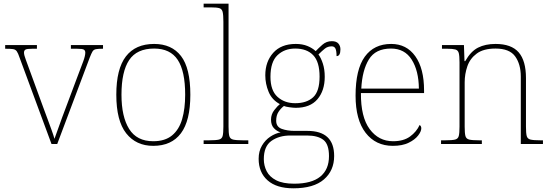

<svg xmlns="http://www.w3.org/2000/svg" viewBox="-20 -780 2988 1040"><path d="M86 -468Q78 -492 71 -502Q64 -512 50.5 -514Q37 -516 8 -516V-536H180V-516H156Q125 -516 117.5 -511Q110 -506 110 -495Q110 -482 120 -456Q130 -430 138 -407L214 -199Q225 -170 237 -137Q249 -104 259.5 -75.5Q270 -47 275 -28Q282 -46 297.5 -90.5Q313 -135 340 -206L400 -366Q420 -418 431 -448Q442 -478 442 -495Q442 -506 434.5 -511Q427 -516 396 -516H364V-536H538V-516H536Q511 -516 499 -513.5Q487 -511 481 -501Q475 -491 466 -468L290 0H259Z M810 10Q717 10 663.5 -58Q610 -126 610 -267Q610 -407 662 -474.5Q714 -542 815 -542Q910 -542 960.5 -476.5Q1011 -411 1011 -267Q1011 -126 960 -58Q909 10 810 10ZM810 -15Q874 -15 912 -46.5Q950 -78 966.5 -134.5Q983 -191 983 -267Q983 -395 942.5 -456Q902 -517 815 -517Q721 -517 679.5 -454.5Q638 -392 638 -267Q638 -148 679.5 -81.5Q721 -15 810 -15Z M1083 0V-20H1113Q1150 -20 1166 -24Q1182 -28 1186 -43.5Q1190 -59 1190 -94V-662Q1190 -699 1186 -715.5Q1182 -732 1167.5 -736Q1153 -740 1123 -740H1083V-760H1218V-94Q1218 -59 1222 -43.5Q1226 -28 1242.5 -24Q1259 -20 1295 -20H1325V0Z M1569 240Q1478 240 1429.5 197Q1381 154 1381 80Q1381 39 1399 8.5Q1417 -22 1444.5 -40Q1472 -58 1500 -63Q1478 -70 1463 -86.5Q1448 -103 1448 -132Q1448 -161 1466 -184Q1484 -207 1496 -216Q1453 -239 1435 -282.5Q1417 -326 1417 -372Q1417 -446 1460 -494Q1503 -542 1582 -542Q1618 -542 1645 -531Q1672 -520 1690 -503Q1704 -518 1726 -537.5Q1748 -557 1777 -557Q1802 -557 1813 -544Q1824 -531 1824 -513Q1824 -476 1803 -476Q1803 -505 1797 -517Q1791 -529 1777 -529Q1755 -529 1739.5 -516.5Q1724 -504 1705 -485Q1719 -466 1729 -435Q1739 -404 1739 -364Q1739 -289 1699.5 -242.5Q1660 -196 1582 -196Q1570 -196 1548 -199Q1526 -202 1518 -206Q1501 -193 1488.5 -174Q1476 -155 1476 -126Q1476 -93 1506 -82Q1536 -71 1576 -71H1645Q1790 -71 1790 65Q1790 144 1734.5 192Q1679 240 1569 240ZM1579 -221Q1641 -221 1676 -253Q1711 -285 1711 -365Q1711 -445 1676.5 -481Q1642 -517 1579 -517Q1521 -517 1483 -481Q1445 -445 1445 -364Q1445 -290 1483 -255.5Q1521 -221 1579 -221ZM1573 215Q1668 215 1715 176.5Q1762 138 1762 66Q1762 1 1731.5 -22.5Q1701 -46 1643 -46H1552Q1492 -46 1450.5 -17Q1409 12 1409 82Q1409 117 1424.5 147.5Q1440 178 1476 196.5Q1512 215 1573 215Z M2108 10Q2015 10 1960.5 -60.5Q1906 -131 1906 -262Q1906 -404 1956 -473Q2006 -542 2099 -542Q2182 -542 2229.5 -475.5Q2277 -409 2277 -290V-276H1935Q1934 -146 1982.5 -80.5Q2031 -15 2109 -15Q2166 -15 2201 -40.5Q2236 -66 2253 -103Q2262 -97 2262 -85Q2262 -68 2244.5 -45.5Q2227 -23 2193 -6.5Q2159 10 2108 10ZM2249 -300Q2248 -397 2210 -457Q2172 -517 2098 -517Q2014 -517 1978 -458Q1942 -399 1937 -300Z M2369 0V-20H2392Q2429 -20 2445 -24Q2461 -28 2465 -43.5Q2469 -59 2469 -94V-442Q2469 -477 2465 -492.5Q2461 -508 2446.5 -512Q2432 -516 2402 -516H2374V-536H2493L2496 -449H2500Q2530 -502 2569.5 -522Q2609 -542 2664 -542Q2750 -542 2789.5 -496.5Q2829 -451 2829 -357V-94Q2829 -59 2833 -43.5Q2837 -28 2853.5 -24Q2870 -20 2906 -20H2921V0H2801V-365Q2801 -432 2770.5 -474.5Q2740 -517 2664 -517Q2599 -517 2562.5 -490Q2526 -463 2511.5 -421Q2497 -379 2497 -334V-94Q2497 -59 2501 -43.5Q2505 -28 2521.5 -24Q2538 -20 2574 -20H2590V0Z"/></svg>

Font: Noto Serif Myanmar Thin
Style: Regular
Weight: 100
Designer: Ben Mitchell and the Monotype Design Team
Foundry: Monotype Imaging Inc.
Version: Version 2.106; ttfautohint (v1.8.4.7-5d5b)